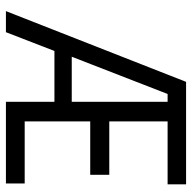

<svg xmlns="http://www.w3.org/2000/svg" viewBox="-20 -644 664 665"><g transform="rotate(90 312.5 -312.0)"><path d="M19 0 264 -624H619V-560H401V-358H586V-292H401V-65H616V0H333V-168H157L92 0ZM177 -228H333V-560H306Z"/></g></svg>

Font: Inconsolata Expanded
Style: Regular
Weight: 400
Width: 7
Monospace: yes
Designer: Raph Levien, Cyreal, Brenton Simpson
Foundry: Raph Levien, Cyreal, Google
Version: Version 3.100; ttfautohint (v1.8.4.7-5d5b)